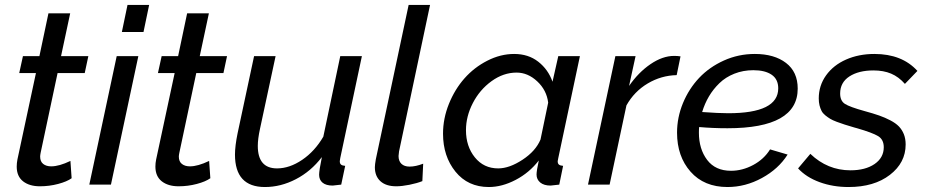

<svg xmlns="http://www.w3.org/2000/svg" viewBox="-20 -750 3761 780"><path d="M47.9 -73.2Q47.9 -87.4 50.8 -102.1L126 -453.1H58.1L73.2 -522H140.1L176.8 -695.8H265.1L228 -522H338.9L324.2 -453.1H213.9L145 -128.9Q143.1 -119.1 143.1 -113.8Q143.1 -93.8 155.5 -84Q168 -74.2 188 -74.2Q220.2 -74.2 266.1 -96.2L271 -25.9Q252 -12.2 216.1 -2.7Q180.2 6.8 142.1 6.8Q99.6 6.8 73.7 -13.4Q47.9 -33.7 47.9 -73.2Z M498 -730H585.9L563 -620.1H475.1ZM454.1 -522H542L430.7 0H342.8Z M611.3 -73.2Q611.3 -87.4 614.3 -102.1L689.5 -453.1H621.6L636.7 -522H703.6L740.2 -695.8H828.6L791.5 -522H902.3L887.7 -453.1H777.3L708.5 -128.9Q706.5 -119.1 706.5 -113.8Q706.5 -93.8 719 -84Q731.4 -74.2 751.5 -74.2Q783.7 -74.2 829.6 -96.2L834.5 -25.9Q815.4 -12.2 779.5 -2.7Q743.7 6.8 705.6 6.8Q663.1 6.8 637.2 -13.4Q611.3 -33.7 611.3 -73.2Z M934.6 -122.1Q934.6 -156.7 945.3 -209L1012.2 -522H1099.6L1036.1 -226.1Q1027.3 -185.5 1027.3 -157.2Q1027.3 -65.9 1105.5 -65.9Q1156.2 -65.9 1207.5 -100.6Q1258.8 -135.3 1293.5 -194.8L1362.3 -522H1450.2L1362.3 -107.9Q1360.4 -98.1 1360.4 -95.2Q1360.4 -85.4 1365.5 -81.3Q1370.6 -77.1 1382.3 -76.2L1366.2 0Q1335.9 3.9 1331.5 3.9Q1304.7 3.9 1290.5 -7.8Q1276.4 -19.5 1276.4 -40Q1276.4 -57.1 1287.6 -111.8Q1243.2 -53.7 1181.9 -22Q1120.6 9.8 1056.2 9.8Q934.6 9.8 934.6 -122.1Z M1502.9 -70.8Q1502.9 -80.6 1506.8 -103L1640.1 -730H1727.1L1601.1 -134.8Q1599.1 -121.1 1599.1 -116.2Q1599.1 -95.7 1610.8 -84.5Q1622.6 -73.2 1644 -73.2Q1668.5 -73.2 1699.2 -85L1695.8 -14.2Q1673.8 -5.4 1643.1 0.7Q1612.3 6.8 1589.8 6.8Q1548.3 6.8 1525.6 -13.7Q1502.9 -34.2 1502.9 -70.8Z M1779.8 -207Q1779.8 -268.6 1803.7 -327.9Q1827.6 -387.2 1866.9 -431.6Q1906.2 -476.1 1959.7 -503.4Q2013.2 -530.8 2068.8 -530.8Q2126.5 -530.8 2166.7 -499.3Q2207 -467.8 2224.6 -418L2248 -522H2335.9L2248 -107.9Q2245.6 -95.7 2245.6 -95.2Q2245.6 -85.4 2250.7 -81.3Q2255.9 -77.1 2267.6 -76.2L2252 0Q2221.7 3.9 2216.8 3.9Q2189.9 3.9 2174.8 -8.5Q2159.7 -21 2159.7 -41Q2159.7 -55.7 2168.9 -98.1Q2130.4 -48.3 2075 -19.3Q2019.5 9.8 1965.8 9.8Q1880.9 9.8 1830.3 -52.7Q1779.8 -115.2 1779.8 -207ZM2175.8 -183.1 2207 -333Q2200.7 -383.8 2162.6 -419.4Q2124.5 -455.1 2078.6 -455.1Q2024.9 -455.1 1976.8 -420.2Q1928.7 -385.3 1900.9 -331.3Q1873 -277.3 1873 -221.2Q1873 -155.3 1909.2 -110.6Q1945.3 -65.9 2003.9 -65.9Q2049.3 -65.9 2102.8 -101.1Q2156.2 -136.2 2175.8 -183.1Z M2480 -522H2562L2535.6 -400.9Q2573.7 -456.1 2622.8 -489.5Q2671.9 -522.9 2718.8 -522.9Q2732.9 -522.9 2744.6 -521L2729 -444.8Q2666 -443.4 2611.3 -410.9Q2556.6 -378.4 2524.9 -321.8L2456.5 0H2368.7Z M2935.5 -229Q2875.5 -229 2820.3 -233.9Q2819.3 -226.1 2819.3 -210.9Q2819.3 -144.5 2852.8 -100.3Q2886.2 -56.2 2949.7 -56.2Q2996.1 -56.2 3040 -79.8Q3084 -103.5 3108.4 -143.1L3179.7 -122.1Q3142.6 -63.5 3075.4 -26.9Q3008.3 9.8 2935.5 9.8Q2840.3 9.8 2785.4 -52.5Q2730.5 -114.7 2730.5 -210.9Q2730.5 -272.9 2754.6 -331.3Q2778.8 -389.6 2820.3 -433.6Q2861.8 -477.5 2920.9 -504.2Q2980 -530.8 3046.4 -530.8Q3125.5 -530.8 3173.1 -494.4Q3220.7 -458 3220.7 -390.1Q3220.7 -229 2935.5 -229ZM3040.5 -464.8Q2999 -464.8 2963.4 -450.7Q2927.7 -436.5 2902.6 -412.1Q2877.4 -387.7 2860.1 -358.4Q2842.8 -329.1 2832.5 -294.9Q2899.4 -290 2938.5 -290Q3141.6 -290 3141.6 -391.1Q3141.6 -428.2 3114.7 -446.5Q3087.9 -464.8 3040.5 -464.8Z M3222.2 -65.9 3272 -125Q3341.8 -58.1 3435.1 -58.1Q3495.6 -58.1 3533 -83.7Q3570.3 -109.4 3570.3 -151.9Q3570.3 -183.1 3547.4 -197Q3524.4 -210.9 3461.9 -229Q3454.6 -231 3451.2 -231.9Q3426.3 -239.3 3411.6 -243.9Q3397 -248.5 3379.4 -255.1Q3361.8 -261.7 3352.3 -267.6Q3342.8 -273.4 3332.5 -281.7Q3322.3 -290 3317.4 -299.8Q3312.5 -309.6 3309.3 -322Q3306.2 -334.5 3306.2 -350.1Q3306.2 -402.3 3335.9 -443.8Q3365.7 -485.4 3417.2 -508.1Q3468.8 -530.8 3532.2 -530.8Q3644.5 -530.8 3707 -461.9L3656.2 -409.2Q3630.9 -438 3600.1 -450.9Q3569.3 -463.9 3528.3 -463.9Q3468.3 -463.9 3430.7 -439.5Q3393.1 -415 3393.1 -370.1Q3393.1 -340.3 3412.6 -327.9Q3432.1 -315.4 3492.2 -298.8Q3527.8 -289.1 3551.5 -280.8Q3575.2 -272.5 3597.2 -261Q3619.1 -249.5 3631.8 -236.3Q3644.5 -223.1 3651.9 -204.8Q3659.2 -186.5 3659.2 -163.1Q3659.2 -88.9 3595.2 -39.6Q3531.2 9.8 3427.2 9.8Q3363.8 9.8 3309.6 -10Q3255.4 -29.8 3222.2 -65.9Z"/></svg>

Font: Rawline Medium
Style: Italic
Weight: 500
Italic angle: -12°
Designer: Matt McInerney, Pablo Impallari, Rodrigo Fuenzalida
Foundry: Matt McInerney, Pablo Impallari, Rodrigo Fuenzalida
Version: Version 4.020;PS 004.020;hotconv 1.0.88;makeotf.lib2.5.64775